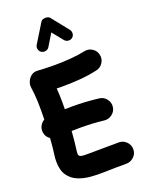

<svg xmlns="http://www.w3.org/2000/svg" viewBox="-194 -1118 944 1260"><g transform="rotate(-20 278.0 -488.0)"><path d="M16.6 -330.1Q13.7 -353.5 24.7 -373.8Q35.6 -394 54.7 -404.8Q55.7 -438 55.7 -468.8Q55.7 -503.4 54.7 -529.3Q53.7 -555.2 51.5 -580.3Q49.3 -605.5 44.9 -637.7Q43 -653.3 51.3 -673.6Q59.6 -693.8 77.9 -708.5Q96.2 -723.1 123 -721.2Q153.3 -719.2 183.3 -718.3Q213.4 -717.3 242.7 -717.3Q297.9 -717.3 355 -721.9Q412.1 -726.6 453.6 -735.8Q483.9 -742.7 510 -726.3Q536.1 -710 542.5 -680.2Q549.3 -650.4 533 -624.3Q516.6 -598.1 486.8 -591.3Q430.7 -578.1 367.2 -573Q303.7 -567.9 242.7 -567.9Q232.4 -567.9 221.7 -568.1Q210.9 -568.4 201.2 -568.8Q202.6 -545.9 203.9 -521.7Q205.1 -497.6 205.1 -468.8Q205.1 -446.3 204.6 -422.4Q229.5 -423.3 256.3 -423.3Q348.1 -423.3 440.9 -412.1Q471.2 -408.7 490.5 -384Q509.8 -359.4 505.9 -329.1Q502.4 -299.3 477.8 -280.3Q453.1 -261.2 422.9 -264.6Q342.8 -273.9 256.3 -273.9Q224.6 -273.9 197.8 -272.9Q195.3 -237.3 191.9 -203.4Q188.5 -169.4 184.1 -139.2Q182.6 -129.9 182.6 -119.6Q182.6 -103 197.8 -98.4Q212.9 -93.8 257.1 -95Q301.3 -96.2 387.2 -96.2Q406.7 -96.2 425 -96.2Q443.4 -96.2 460.9 -96.7Q491.7 -97.7 514.2 -75.9Q536.6 -54.2 537.1 -23.9Q538.1 6.8 516.1 28.8Q494.1 50.8 463.9 51.8Q444.8 52.2 425.8 52.2Q406.7 52.2 387.2 52.2Q353 52.2 307.1 54Q261.2 55.7 213.6 51.8Q166 47.9 125.2 31.2Q84.5 14.6 59.3 -21.2Q34.2 -57.1 34.2 -119.6Q34.2 -127.9 34.7 -137Q35.2 -146 36.6 -156.2Q40.5 -182.6 43.5 -213.6Q46.4 -244.6 48.8 -277.8Q20.5 -296.9 16.6 -330.1ZM188 -829.6Q174.8 -837.9 171.1 -853.5Q167.5 -869.1 175.8 -882.8L256.8 -1014.6Q262.7 -1024.4 275.4 -1027.8Q288.1 -1031.2 301 -1028.8Q314 -1026.4 320.3 -1018.1L414.1 -900.4Q423.8 -888.2 422.4 -871.6Q420.9 -855 408.2 -845.2Q396 -835.9 379.6 -837.6Q363.3 -839.4 353.5 -852.1L293.5 -926.3L242.2 -841.8Q234.4 -828.6 218 -825Q201.7 -821.3 188 -829.6Z"/></g></svg>

Font: Mikhak-DS1-FD ExtraBold
Style: Regular
Weight: 800
Designer: Amin Abedi
Version: Version 3.2